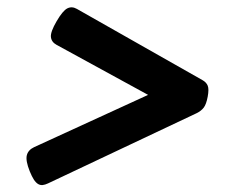

<svg xmlns="http://www.w3.org/2000/svg" viewBox="-20 -553 640 533"><path d="M136.7 -428.7Q122.6 -436.5 121.3 -450.7Q120.1 -464.8 137.2 -494.1Q154.3 -523.4 167 -529.8Q179.7 -536.1 193.4 -528.3L542 -330.6Q552.7 -324.7 556.6 -315.2Q560.5 -305.7 556.6 -284.7Q552.7 -263.7 545.7 -254.4Q538.6 -245.1 525.9 -238.8L113.3 -43.9Q105 -40 98.4 -39.3Q91.8 -38.6 85.7 -42.2Q79.6 -45.9 74 -54.4Q68.4 -63 62.5 -77.6Q50.8 -106.9 54.4 -121.8Q58.1 -136.7 74.7 -144.5L391.1 -289.6Z"/></svg>

Font: Courier Prime
Style: Bold Italic
Weight: 700
Monospace: yes
Designer: Alan Dague-Greene
Foundry: Quote-Unquote Apps
Version: Version 1.202